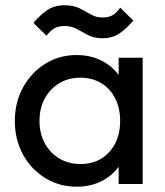

<svg xmlns="http://www.w3.org/2000/svg" viewBox="-20 -692 622 722"><path d="M268.2 10Q202.5 10 149.8 -22.6Q97 -55.2 66.4 -111.1Q35.8 -167 35.8 -236.5Q35.8 -306.8 66.4 -362.8Q97 -418.8 149.6 -451.9Q202.2 -485 267.8 -485Q322.2 -485 364.8 -462.5Q407.2 -440 433.1 -400.2Q459 -360.5 461.8 -309V-166.2Q458.8 -114.8 433.2 -74.9Q407.8 -35 365.1 -12.5Q322.5 10 268.2 10ZM282.8 -75.2Q350 -75.2 390.9 -120.4Q431.8 -165.5 431.8 -237.2Q431.8 -285.5 413.1 -322.1Q394.5 -358.8 360.9 -379.2Q327.2 -399.8 282.2 -399.8Q237.2 -399.8 202.8 -379Q168.2 -358.2 148.4 -321.6Q128.5 -285 128.5 -237.5Q128.5 -190 148.4 -153.4Q168.2 -116.8 203 -96Q237.8 -75.2 282.8 -75.2ZM426.2 0V-127.5L442.8 -243.8L426.2 -358.5V-475H516.5V0ZM366 -548.2Q333.8 -548.2 311.1 -560Q288.5 -571.8 268.6 -583Q248.8 -594.2 224 -594.2Q198.2 -594.2 183.2 -584.9Q168.2 -575.5 154.8 -557.5L105.8 -605.8Q131 -636 157.9 -654.1Q184.8 -672.2 222.5 -672.2Q255.5 -672.2 278.4 -661Q301.2 -649.8 321.2 -638Q341.2 -626.2 364.5 -626.2Q389.8 -626.2 404.6 -635.6Q419.5 -645 432.2 -663L481.2 -614.8Q456 -584.5 429.2 -566.4Q402.5 -548.2 366 -548.2Z"/></svg>

Font: Outfit Thin
Style: Regular
Weight: 100
Designer: Rodrigo Fuenzalida
Foundry: fragTYPE
Version: Version 1.100;gftools[0.9.27]